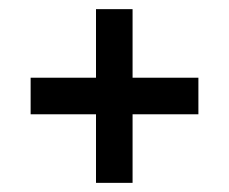

<svg xmlns="http://www.w3.org/2000/svg" viewBox="-20 -445 500 420"><path d="M190 -45V-195H47V-275H190V-425H270V-275H414V-195H270V-45Z"/></svg>

Font: Teachers Medium
Style: Regular
Weight: 500
Designer: Alfredo Marco Pradil, Chank Diesel
Version: Version 1.001